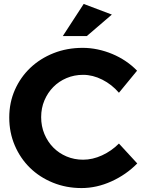

<svg xmlns="http://www.w3.org/2000/svg" viewBox="-20 -948 734 975"><path d="M421 -765H299L405 -928L548 -874ZM400 -705Q438 -705 476 -697Q514 -689 550 -674Q586 -659 618 -637.5Q650 -616 676 -589L584 -477Q548 -519 499.5 -543.5Q451 -568 402 -568Q357 -568 318 -551.5Q279 -535 250.5 -506Q222 -477 205.5 -438Q189 -399 189 -353Q189 -307 205.5 -267.5Q222 -228 250.5 -199Q279 -170 318 -153.5Q357 -137 402 -137Q450 -137 498 -159Q546 -181 584 -219L677 -118Q621 -61 546 -27Q471 7 394 7Q316 7 248.5 -20.5Q181 -48 132 -96Q83 -144 55 -209.5Q27 -275 27 -351Q27 -427 55.5 -491.5Q84 -556 134 -603.5Q184 -651 252 -678Q320 -705 400 -705Z"/></svg>

Font: Montserrat Semi Bold
Style: Regular
Weight: 600
Designer: Julieta Ulanovsky
Foundry: Julieta Ulanovsky
Version: Version 3.001 September 28, 2015